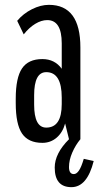

<svg xmlns="http://www.w3.org/2000/svg" viewBox="-20 -575 408 793"><path d="M155 15Q97 15 71 -23.5Q45 -62 45 -149V-167Q45 -254 71 -292.5Q97 -331 155 -331Q206 -331 235 -291V-396Q235 -492 175 -492Q151 -492 125.5 -476.5Q100 -461 78 -433L51 -489Q76 -519 112 -537Q148 -555 182 -555Q312 -555 312 -379V0H265L249 -65Q239 -28 214 -6.5Q189 15 155 15ZM171 -48Q235 -48 235 -145V-172Q235 -277 171 -277Q121 -277 121 -182V-143Q121 -48 171 -48ZM275 198Q206 198 206 117Q206 59 265 0H312Q292 24 278.5 55Q265 86 265 115Q265 144 285 144Q296 144 306 129.5Q316 115 326 81L367 90Q340 198 275 198Z"/></svg>

Font: Pathway Gothic One
Style: Regular
Weight: 400
Version: Version 1.003; ttfautohint (v1.8.4.7-5d5b);gftools[0.9.26]